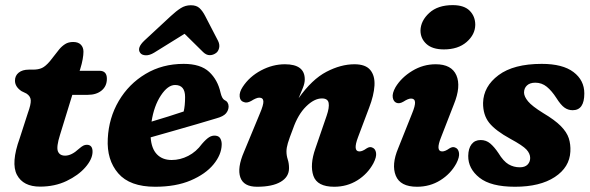

<svg xmlns="http://www.w3.org/2000/svg" viewBox="-20 -718 2304 750"><path d="M83.5 -352.5 64 -362Q38.5 -379 38.5 -403Q38.5 -422.5 53 -434.2Q67.5 -446 92.5 -446H108.5Q130 -446 144 -452.5Q158 -459 175 -479L211.5 -525.5Q222 -538 234.8 -546Q247.5 -554 266 -554Q285.5 -554 295.8 -543.5Q306 -533 306 -516Q306 -504 303 -486.8Q300 -469.5 293 -447L291 -441.5H368.5Q397.5 -441.5 397.5 -410.5Q397.5 -381.5 377 -364.5Q356.5 -347.5 322.5 -347.5H262.5L214.5 -191.5Q199.5 -144 206.2 -127Q213 -110 234.5 -110Q259.5 -110 288 -136.5Q299 -146 305.5 -149.2Q312 -152.5 319.5 -152.5Q342.5 -152 341.5 -123.5Q340.5 -95.5 313.2 -64.2Q286 -33 240 -11Q194 11 136.5 11Q70.5 11 46.2 -35Q22 -81 57 -178L89 -277Q101 -310 100.2 -326Q99.5 -342 83.5 -352.5Z M846 -152.5Q845 -113.5 814 -75.8Q783 -38 725 -13.2Q667 11.5 586 11.5Q487 11.5 441.8 -41Q396.5 -93.5 401 -176.5Q405 -257.5 444 -323.8Q483 -390 548.5 -429.2Q614 -468.5 697.5 -468.5Q763.5 -468.5 797 -437.2Q830.5 -406 841.5 -356Q847 -333 856.5 -327.5Q872.5 -320.5 873 -302.5Q873 -287.5 862.8 -275.2Q852.5 -263 824.5 -255.5Q792 -245.5 747 -232.5Q702 -219.5 654.8 -206Q607.5 -192.5 568.5 -181.5Q571.5 -137.5 593 -115.2Q614.5 -93 650.5 -93Q684 -93 715.2 -109Q746.5 -125 769 -156Q785.5 -175 797.2 -182.2Q809 -189.5 822.5 -188Q836 -186.5 841.2 -176Q846.5 -165.5 846 -152.5ZM664 -386Q635.5 -386 608.5 -345.2Q581.5 -304.5 572 -243Q603.5 -252.5 637.5 -263Q671.5 -273.5 697.5 -282.5Q703 -305 703 -339Q703 -386 664 -386ZM582.5 -512.5Q564.5 -501.5 549.5 -502Q534.5 -502.5 528 -511Q513 -530.5 544.5 -560L647.5 -655.5Q668.5 -675 686.2 -686.2Q704 -697.5 725.5 -697.5Q747.5 -697.5 759.5 -686.2Q771.5 -675 781.5 -655.5L832 -558Q839 -543.5 835.8 -530.2Q832.5 -517 824 -511Q812.5 -502.5 799.2 -502.5Q786 -502.5 773.5 -514.5L701 -586Z M932 -319.5Q918 -323.5 916.2 -340.8Q914.5 -358 928 -378.5Q954 -418.5 999.5 -442.8Q1045 -467 1093 -467Q1170.5 -467 1170.5 -408Q1170.5 -393 1163.2 -374.8Q1156 -356.5 1146.5 -334.5Q1198.5 -408 1255 -437.5Q1311.5 -467 1364.5 -467Q1408 -467 1426.5 -444.5Q1445 -422 1442.8 -383.8Q1440.5 -345.5 1422 -297.5L1378.5 -182Q1357.5 -126.5 1384 -126.5Q1395.5 -126.5 1411.5 -138Q1425 -147 1435.5 -141Q1446.5 -136.5 1449 -120.8Q1451.5 -105 1438.5 -80Q1416 -38.5 1375.8 -13.5Q1335.5 11.5 1285.5 11.5Q1219 11.5 1204.2 -31.2Q1189.5 -74 1212 -138L1256 -266Q1267 -298 1263.8 -315.8Q1260.5 -333.5 1237.5 -333.5Q1207.5 -333.5 1175.8 -302.2Q1144 -271 1124.5 -215Q1110 -177.5 1104.5 -159Q1099 -140.5 1099 -126.5Q1099 -110.5 1104 -95.2Q1109 -80 1109 -61Q1109 -27 1076.5 -7.8Q1044 11.5 984 11.5Q931.5 11.5 918.8 -25.2Q906 -62 933 -124.5L994.5 -273Q1010 -309 1008.8 -322.8Q1007.5 -336.5 992.5 -336.5Q981.5 -336.5 961 -323.5Q944 -314 932 -319.5Z M1714 -525Q1669 -525 1645.8 -546.2Q1622.5 -567.5 1622.5 -599Q1623.5 -637 1656.8 -667.5Q1690 -698 1748.5 -698Q1793 -698 1814.8 -676Q1836.5 -654 1836.5 -621Q1836 -583 1802.8 -554Q1769.5 -525 1714 -525ZM1703 -182Q1680.5 -126.5 1707.5 -126.5Q1719 -126.5 1735 -138Q1749 -147 1759.5 -141Q1770.5 -136.5 1773 -120.5Q1775.5 -104.5 1762.5 -79.5Q1740.5 -39 1700 -13.8Q1659.5 11.5 1609 11.5Q1543.5 11.5 1526 -31.8Q1508.5 -75 1535.5 -139L1589 -273Q1602.5 -305.5 1601.2 -319.2Q1600 -333 1585.5 -333Q1574.5 -333 1556 -321Q1540 -311.5 1528.5 -316.5Q1517 -321 1514.2 -337.2Q1511.5 -353.5 1525 -377.5Q1548 -415.5 1590.5 -441.2Q1633 -467 1682 -467Q1744 -467 1762.8 -423.8Q1781.5 -380.5 1753 -310.5Z M2010.5 -64.5Q2030.5 -64.5 2040.8 -75Q2051 -85.5 2051 -101Q2051 -118 2036.5 -133.8Q2022 -149.5 1974 -175.5Q1915.5 -207.5 1891 -238.2Q1866.5 -269 1867 -316Q1868.5 -380.5 1927.5 -424.5Q1986.5 -468.5 2096 -468.5Q2178 -468.5 2220.2 -436.5Q2262.5 -404.5 2262.5 -353Q2262.5 -287.5 2217 -287.5Q2199 -287.5 2184.8 -297.8Q2170.5 -308 2153.5 -335Q2135.5 -363 2116 -379Q2096.5 -395 2071 -395Q2050 -395 2038.5 -384.2Q2027 -373.5 2027 -356Q2027.5 -340.5 2042.8 -322Q2058 -303.5 2101.5 -276.5Q2147 -249.5 2170.5 -225.8Q2194 -202 2201.8 -178Q2209.5 -154 2208 -126Q2205 -64.5 2147.2 -26.5Q2089.5 11.5 1991.5 11.5Q1897.5 11.5 1853 -23.8Q1808.5 -59 1809 -109Q1809.5 -138.5 1822.2 -154.8Q1835 -171 1857.5 -171Q1879 -171 1895 -157.5Q1911 -144 1927 -120Q1946.5 -88 1966.5 -76.2Q1986.5 -64.5 2010.5 -64.5Z"/></svg>

Font: Fraunces 72pt S100
Style: Bold Italic
Weight: 700
Italic angle: -16°
Version: Version 1.000; ttfautohint (v1.8.3)